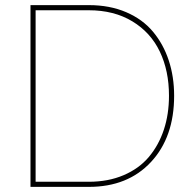

<svg xmlns="http://www.w3.org/2000/svg" viewBox="-20 -730 751 750"><path d="M99.1 0V-710H327.1Q408.7 -710 472.9 -682.4Q537.1 -654.8 577.6 -606.2Q618.2 -557.6 639.2 -493.9Q660.2 -430.2 660.2 -356Q660.2 -194.3 569.8 -97.2Q479.5 0 327.1 0ZM327.1 -689.9H119.1V-20H327.1Q402.8 -20 462.9 -45.7Q522.9 -71.3 561.3 -116.7Q599.6 -162.1 619.9 -222.9Q640.1 -283.7 640.1 -356Q640.1 -453.6 604.2 -528.6Q568.4 -603.5 496.8 -646.7Q425.3 -689.9 327.1 -689.9Z"/></svg>

Font: Rawline Thin
Style: Regular
Weight: 250
Designer: Matt McInerney, Pablo Impallari, Rodrigo Fuenzalida
Foundry: Matt McInerney, Pablo Impallari, Rodrigo Fuenzalida
Version: Version 4.020;PS 004.020;hotconv 1.0.88;makeotf.lib2.5.64775